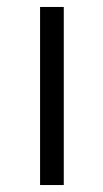

<svg xmlns="http://www.w3.org/2000/svg" viewBox="-20 -531 297 551"><path d="M95 0V-511H163V0Z"/></svg>

Font: Chivo ExtraLight
Style: Regular
Weight: 250
Designer: Hector Gatti
Foundry: Omnibus-Type
Version: Version 2.002